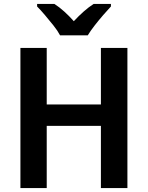

<svg xmlns="http://www.w3.org/2000/svg" viewBox="-20 -958 753 978"><path d="M629 0H494V-317H218V0H84V-714H218V-426H494V-714H629ZM545 -925Q528 -907 505.5 -881Q483 -855 462 -828Q441 -801 427 -778H286Q274 -801 252.5 -828Q231 -855 209 -881Q187 -907 169 -925V-938H257Q282 -922 307 -899.5Q332 -877 356 -850Q381 -877 406.5 -899.5Q432 -922 457 -938H545Z"/></svg>

Font: Noto Sans Display SemiBold
Style: Regular
Weight: 600
Designer: Monotype Design Team
Foundry: Monotype Imaging Inc.
Version: Version 2.003